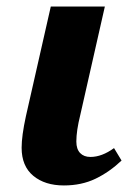

<svg xmlns="http://www.w3.org/2000/svg" viewBox="-20 -556 402 586"><path d="M46 -105Q46 -141 59 -201L135 -536H300L225 -205Q213 -157 213 -124Q213 -101 224.5 -89Q236 -77 256 -77Q291 -77 328 -104L351 -66Q314 -31 271.5 -10.5Q229 10 175 10Q117 10 81.5 -19.5Q46 -49 46 -105Z"/></svg>

Font: Noto Serif NarrowExtraBold
Style: Italic
Weight: 800
Width: 4
Italic angle: -12°
Designer: Monotype Design Team
Foundry: Monotype Imaging Inc.
Version: Version 1.001